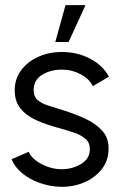

<svg xmlns="http://www.w3.org/2000/svg" viewBox="-20 -720 470 750"><path d="M213.5 9.5Q172.5 8 134 -5.8Q95.5 -19.5 66.8 -43.2Q38 -67 25 -98L92 -127Q100 -108.5 120.2 -93Q140.5 -77.5 167.2 -68.2Q194 -59 220.5 -59Q263.5 -59 297.2 -79.8Q331 -100.5 331 -137Q331 -163 313.8 -177.8Q296.5 -192.5 270.2 -201.5Q244 -210.5 217 -218Q164.5 -231.5 124 -249.5Q83.5 -267.5 60.5 -295.5Q37.5 -323.5 37.5 -367Q37.5 -413 63.5 -446.8Q89.5 -480.5 131.2 -498.8Q173 -517 221 -517Q282 -517 332 -490.8Q382 -464.5 405.5 -420.5L342.5 -383.5Q329.5 -411.5 295.8 -429.5Q262 -447.5 226 -448Q180 -449 145.8 -428.5Q111.5 -408 111.5 -368.5Q111.5 -342 127.8 -328.5Q144 -315 171.2 -306.8Q198.5 -298.5 231 -288Q276.5 -273.5 316.2 -254.8Q356 -236 380.5 -208Q405 -180 404 -138Q404 -92.5 377 -58.5Q350 -24.5 306.5 -6.5Q263 11.5 213.5 9.5ZM196 -556 236 -700H314L248 -556Z"/></svg>

Font: Urbanist
Style: Regular
Weight: 400
Designer: Corey Hu
Foundry: Corey Hu
Version: Version 1.330; ttfautohint (v1.8.4.7-5d5b)